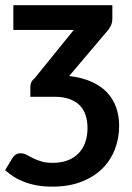

<svg xmlns="http://www.w3.org/2000/svg" viewBox="-38 -533 506 734"><path d="M391.5 -462Q391.5 -445.5 384.5 -432.2Q377.5 -419 367.5 -409L226.5 -242.5Q275.5 -236.5 311.5 -220.5Q347.5 -204.5 371 -179.8Q394.5 -155 406 -122.5Q417.5 -90 417.5 -51.5Q417.5 -4.5 401.2 37.8Q385 80 352.8 111.8Q320.5 143.5 272.8 162Q225 180.5 162 180.5Q130 180.5 103.5 175.8Q77 171 54.8 162.5Q32.5 154 14.5 142.5Q-3.5 131 -18.5 117.5L10 70.5Q15.5 62 22.8 57.5Q30 53 41 53Q53 53 63.5 58.8Q74 64.5 87.2 71.2Q100.5 78 118.8 83.8Q137 89.5 164 89.5Q195 89.5 219.5 80.5Q244 71.5 261.2 54.2Q278.5 37 287.5 12.2Q296.5 -12.5 296.5 -43.5Q296.5 -70 289.5 -92Q282.5 -114 267.2 -129.8Q252 -145.5 228 -154.2Q204 -163 170.5 -163H78V-201.5Q78 -221.5 94.5 -234L244 -418.5H13V-513H391.5Z"/></svg>

Font: Lato
Style: Bold
Weight: 700
Designer: Lukasz Dziedzic
Foundry: tyPoland Lukasz Dziedzic
Version: Version 2.007; 2014-02-27